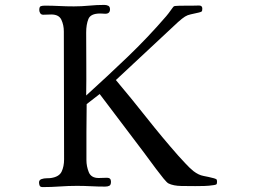

<svg xmlns="http://www.w3.org/2000/svg" viewBox="-20 -758 1040 782"><path d="M864 -18Q864 -9 861 -7Q858 -5 850 -4Q831 -1 812 -0.5Q793 0 775 0Q752 0 719 -0.5Q686 -1 666 -11Q660 -14 646 -31Q632 -48 616 -69.5Q600 -91 586 -110Q572 -129 566 -137L386 -375L333 -334Q332 -277 332 -220Q332 -163 332 -106Q332 -81 341.5 -57Q351 -33 382 -33Q390 -33 398.5 -33.5Q407 -34 416 -34Q432 -34 432 -18Q432 -5 425.5 -1.5Q419 2 408 2Q379 2 350.5 0.5Q322 -1 293 -1Q258 -1 223.5 1.5Q189 4 154 4Q144 4 141.5 -2Q139 -8 139 -15Q139 -25 149 -28.5Q159 -32 170.5 -32Q182 -32 188 -33Q221 -38 231 -59Q241 -80 241 -109Q241 -240 240.5 -370Q240 -500 240 -630Q240 -656 230 -677.5Q220 -699 189 -699Q181 -699 172.5 -698.5Q164 -698 156 -698Q148 -698 144 -704Q140 -710 140 -717Q140 -730 145.5 -732.5Q151 -735 163 -735Q192 -735 221.5 -733.5Q251 -732 281 -732Q312 -732 343 -735Q374 -738 405 -738Q414 -738 421 -734.5Q428 -731 428 -720Q428 -702 409 -702Q404 -702 398.5 -702.5Q393 -703 388 -703Q349 -703 340 -680.5Q331 -658 331 -626Q331 -562 331.5 -498Q332 -434 331 -369Q416 -446 499 -525.5Q582 -605 657 -692Q660 -695 667 -704.5Q674 -714 680.5 -723Q687 -732 688 -732Q690 -734 707.5 -734.5Q725 -735 744 -735Q763 -735 767 -735Q776 -735 790 -735.5Q804 -736 804 -723Q804 -713 801 -711Q798 -709 790 -707Q769 -702 756.5 -699.5Q744 -697 733.5 -690.5Q723 -684 705 -668L452 -432Q516 -356 578 -277.5Q640 -199 706 -124Q721 -108 736 -91.5Q751 -75 768 -61Q789 -45 808.5 -41.5Q828 -38 851 -32Q858 -30 861 -28Q864 -26 864 -18Z"/></svg>

Font: Kaisei HarunoUmi
Style: Regular
Weight: 400
Designer: Font-Kai, 金井和夫
Foundry: KAZUO KANAI
Version: Version 5.003